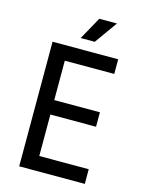

<svg xmlns="http://www.w3.org/2000/svg" viewBox="-124 -902 732 975"><g transform="rotate(15 242.5 -414.5)"><path d="M420 -655V-578H160V-371H400V-295H160V-77H420V0H75V-655ZM367 -829 282 -710H208L274 -829Z"/></g></svg>

Font: Ropa Sans
Style: Regular
Weight: 400
Designer: Botio Nikoltchev
Foundry: Botio Nikoltchev
Version: Version 1.100